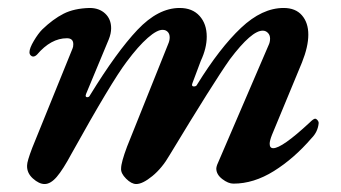

<svg xmlns="http://www.w3.org/2000/svg" viewBox="-20 -447 857 482"><path d="M48 -32Q48 -42 61 -76L162 -325Q164 -329 164 -336Q164 -351 148 -351Q108 -351 73 -310Q68 -305 63 -305Q60 -305 57 -308Q54 -311 54 -316Q54 -326 65 -344.5Q76 -363 86 -373Q113 -399 139.5 -412.5Q166 -426 205 -427Q229 -427 244 -413Q259 -399 259 -376Q259 -363 253 -348L196 -211L195 -207Q195 -203 199 -203Q204 -203 206 -208Q273 -317 325 -372Q377 -427 431 -427Q463 -427 481 -407Q499 -387 499 -355Q499 -326 484 -294L463 -238L462 -234Q462 -230 467 -230Q473 -230 475 -235Q532 -327 585 -377Q638 -427 692 -427Q722 -427 738 -408.5Q754 -390 754 -360Q754 -330 738 -290L663 -109Q657 -94 657 -86Q657 -75 666 -75Q688 -75 757 -139Q767 -149 771 -149Q774 -149 777 -145.5Q780 -142 780 -138Q778 -116 762 -100Q718 -49 667.5 -17.5Q617 14 566 14Q553 14 538 2.5Q523 -9 523 -24Q523 -27 525 -33L654 -333Q658 -341 658 -350Q658 -359 652.5 -364.5Q647 -370 640 -370Q612 -371 557 -298Q516 -240 406 -58Q387 -25 362.5 -5Q338 15 322 15Q310 15 296.5 1.5Q283 -12 284 -24Q284 -39 299 -79L402 -336Q406 -345 406 -353Q406 -362 401 -367Q396 -372 389 -372Q375 -373 351 -352Q327 -331 298 -292Q260 -242 160 -62Q138 -21 122.5 -3Q107 15 92 15Q78 15 62.5 1Q47 -13 48 -32Z"/></svg>

Font: EB Garamond SemiBold
Style: Italic
Weight: 600
Italic angle: -17.2°
Designer: Georg Duffner and Octavio Pardo
Foundry: Georg Duffner
Version: Version 1.000